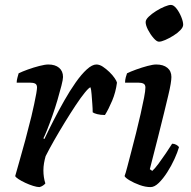

<svg xmlns="http://www.w3.org/2000/svg" viewBox="-20 -763 779 783"><path d="M141 0Q131 0 115 -5Q99 -10 83 -17.5Q67 -25 55.5 -32.5Q44 -40 42 -45Q48 -67 59 -105Q70 -143 83 -191Q96 -239 108 -288Q114 -314 119.5 -339Q125 -364 128 -382Q131 -400 131 -406Q131 -418 123.5 -422Q116 -426 101 -426H48Q48 -435 51 -446Q54 -457 56 -464Q70 -471 93.5 -479.5Q117 -488 140.5 -494Q164 -500 177 -500Q205 -500 221 -486.5Q237 -473 237 -449Q237 -439 230.5 -413.5Q224 -388 214.5 -355.5Q205 -323 193.5 -290.5Q182 -258 172 -233Q162 -208 157 -199L161 -196Q177 -230 198 -271Q219 -312 242 -352.5Q265 -393 288.5 -426.5Q312 -460 334 -480Q356 -500 373 -500Q386 -500 399.5 -491Q413 -482 426 -469.5Q439 -457 447.5 -444.5Q456 -432 457 -426Q452 -387 437.5 -352.5Q423 -318 408 -294Q390 -294 376.5 -297.5Q363 -301 358 -305Q358 -319 356.5 -339Q355 -359 353.5 -378.5Q352 -398 349 -407Q343 -406 326.5 -386Q310 -366 288.5 -333.5Q267 -301 244 -263.5Q221 -226 200.5 -190Q180 -154 166 -126Q162 -112 159.5 -97.5Q157 -83 157 -68Q157 -54 159 -40.5Q161 -27 165 -15Q162 -11 155.5 -6.5Q149 -2 141 0Z M594 0Q573 0 549.5 -8.5Q526 -17 508.5 -27.5Q491 -38 488 -45Q492 -55 499 -82Q506 -109 515.5 -145Q525 -181 535 -221Q545 -261 553.5 -298.5Q562 -336 567.5 -364.5Q573 -393 573 -406Q573 -418 565 -422Q557 -426 543 -426H490Q490 -437 493 -448Q496 -459 498 -464Q512 -471 535.5 -479.5Q559 -488 581.5 -494Q604 -500 617 -500Q646 -500 662.5 -486.5Q679 -473 679 -449Q679 -439 676 -420.5Q673 -402 666 -373Q659 -344 649 -302.5Q639 -261 624.5 -204Q610 -147 591 -73L601 -66Q612 -76 626.5 -95.5Q641 -115 656.5 -138Q672 -161 682 -177Q691 -177 699 -172.5Q707 -168 710 -163Q704 -142 691.5 -114.5Q679 -87 662 -60.5Q645 -34 627.5 -17Q610 0 594 0ZM628 -593Q619 -593 606 -608Q593 -623 583.5 -641.5Q574 -660 574 -673Q574 -683 586.5 -695Q599 -707 616.5 -718Q634 -729 651 -736Q668 -743 677 -743Q688 -743 699.5 -728.5Q711 -714 719 -694.5Q727 -675 727 -662Q727 -652 715.5 -640Q704 -628 687 -617.5Q670 -607 654 -600Q638 -593 628 -593Z"/></svg>

Font: Texturina Medium 12pt SemiBold
Style: Italic
Weight: 600
Italic angle: -11°
Version: Version 1.002